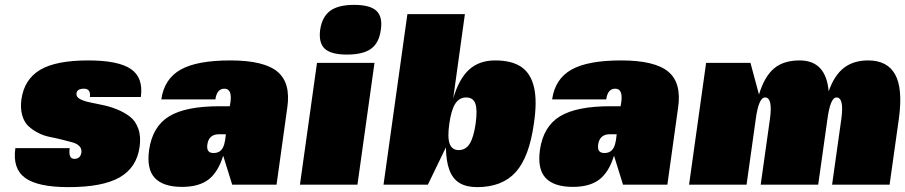

<svg xmlns="http://www.w3.org/2000/svg" viewBox="-20 -758 3715 788"><path d="M325 -394Q296 -394 294 -375Q292 -361 306.5 -352.5Q321 -344 346 -338.5Q371 -333 401 -327Q431 -321 460.5 -309Q490 -297 513 -279.5Q536 -262 547.5 -230Q559 -198 553 -155Q541 -70 471 -30Q401 10 261 10Q135 10 83 -28Q31 -66 43 -150H266Q260 -106 285 -106Q310 -106 314 -132Q316 -148 305.5 -158.5Q295 -169 276.5 -174Q258 -179 234 -185Q210 -191 184.5 -196Q159 -201 136 -213Q113 -225 96 -241Q79 -257 71 -285.5Q63 -314 68 -351Q80 -433 145 -471.5Q210 -510 342 -510Q466 -510 517.5 -474.5Q569 -439 558 -360H349Q353 -394 325 -394Z M933 0 896 -119Q875 -51 835.5 -21Q796 9 727 9Q650 9 615.5 -27.5Q581 -64 592 -143Q606 -239 674 -280.5Q742 -322 881 -322H923L926 -340Q933 -394 901 -394Q870 -394 864 -350H642Q654 -434 721 -472Q788 -510 925.5 -510Q1063 -510 1118.5 -464Q1174 -418 1159 -316L1115 0ZM879 -207Q837 -207 831 -165Q826 -130 856 -130Q870 -130 879.5 -135.5Q889 -141 895 -152.5Q901 -164 904 -183L907 -207Z M1447 0H1211L1281 -500H1517ZM1294 -636Q1302 -689 1335 -713.5Q1368 -738 1433.5 -738Q1499 -738 1525 -713.5Q1551 -689 1543 -636Q1536 -582 1503 -558Q1470 -534 1404 -534Q1339 -534 1313 -558Q1287 -582 1294 -636Z M1938 10Q1894 10 1866 -7Q1838 -24 1824.5 -60Q1811 -96 1810 -153L1736 0H1554L1652 -700H1888L1840 -354Q1864 -435 1905.5 -472.5Q1947 -510 2012 -510Q2081 -510 2120 -483Q2159 -456 2172 -398.5Q2185 -341 2171 -250Q2152 -113 2096.5 -51.5Q2041 10 1938 10ZM1932 -250Q1940 -307 1931 -332.5Q1922 -358 1893.5 -358Q1865 -358 1848.5 -332.5Q1832 -307 1824 -250Q1816 -194 1825.5 -168Q1835 -142 1863 -142Q1891 -142 1907.5 -168Q1924 -194 1932 -250Z M2537 0 2500 -119Q2479 -51 2439.5 -21Q2400 9 2331 9Q2254 9 2219.5 -27.5Q2185 -64 2196 -143Q2210 -239 2278 -280.5Q2346 -322 2485 -322H2527L2530 -340Q2537 -394 2505 -394Q2474 -394 2468 -350H2246Q2258 -434 2325 -472Q2392 -510 2529.5 -510Q2667 -510 2722.5 -464Q2778 -418 2763 -316L2719 0ZM2483 -207Q2441 -207 2435 -165Q2430 -130 2460 -130Q2474 -130 2483.5 -135.5Q2493 -141 2499 -152.5Q2505 -164 2508 -183L2511 -207Z M3120 -358Q3094 -358 3082 -271L3044 0H2808L2878 -500H3060L3095 -370Q3117 -443 3156 -476.5Q3195 -510 3262 -510Q3370 -510 3381 -383Q3404 -449 3443.5 -479.5Q3483 -510 3543 -510Q3622 -510 3654 -452Q3686 -394 3669 -270L3631 0H3395L3433 -270Q3445 -358 3413 -358Q3388 -358 3376 -270L3338 0H3102L3140 -270Q3152 -358 3120 -358Z"/></svg>

Font: Fivo Sans Modern ExtBlk
Style: Regular
Weight: 900
Designer: Alexander Slobzheninov
Foundry: Alexander Slobzheninov
Version: 1.0